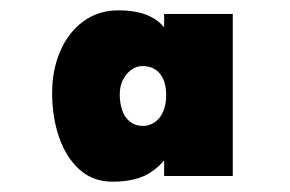

<svg xmlns="http://www.w3.org/2000/svg" viewBox="-20 -742 562 372"><path d="M198 -390Q160 -390 134 -413.5Q108 -437 94.5 -476Q81 -515 81 -562Q81 -607 97 -643.5Q113 -680 142 -701Q171 -722 210 -722Q268 -722 295.5 -692Q323 -662 323 -602L298 -648V-715H431V-401H298V-474L323 -502Q323 -477 310.5 -451Q298 -425 271 -407.5Q244 -390 198 -390ZM257 -498Q269 -498 279.5 -505Q290 -512 296 -525.5Q302 -539 302 -558Q302 -584 290 -599Q278 -614 256 -614Q244 -614 234 -606.5Q224 -599 218 -587Q212 -575 212 -559Q212 -543 216.5 -529Q221 -515 231.5 -506.5Q242 -498 257 -498Z"/></svg>

Font: Lexend Peta Black
Style: Regular
Weight: 900
Version: Version 1.007